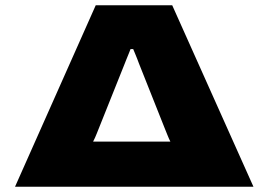

<svg xmlns="http://www.w3.org/2000/svg" viewBox="-20 -708 1011 728"><path d="M37 0 343 -688H633L941 0ZM333 -171H626Q620 -183 615.5 -194.5Q611 -206 606 -218L507 -467Q504 -476 500 -485.5Q496 -495 492.5 -504Q489 -513 485 -522H475Q472 -515 469.5 -508Q467 -501 464 -494.5Q461 -488 458.5 -481Q456 -474 453 -467L353 -217Q350 -210 347 -202Q344 -194 340.5 -186.5Q337 -179 333 -171Z"/></svg>

Font: Archivo Expanded Black
Style: Regular
Weight: 900
Width: 7
Designer: Hector Gatti
Foundry: Omnibus-Type
Version: Version 2.001